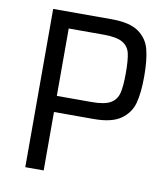

<svg xmlns="http://www.w3.org/2000/svg" viewBox="-79 -755 721 822"><g transform="rotate(10 282.0 -344.0)"><path d="M86 -688H340Q418 -688 457 -661Q496 -634 508 -588.5Q520 -543 520 -471Q520 -400 508 -355Q496 -310 456.5 -282Q417 -254 339 -254H166V0H86ZM318 -324Q373 -324 399 -339Q425 -354 432.5 -384Q440 -414 440 -471Q440 -529 433 -558Q426 -587 400 -602Q374 -617 319 -617H166V-324Z"/></g></svg>

Font: Assailand
Style: Regular
Weight: 400
Designer: Hector Gatti with collaboration of the Omnibus-Type team
Foundry: Omnibus-Type
Version: Version 0.072;October 19, 2019;FontCreator 12.0.0.2547 64-bi